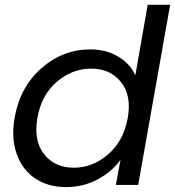

<svg xmlns="http://www.w3.org/2000/svg" viewBox="-20 -760 719 789"><path d="M40 -275.9Q62 -401.9 150.1 -479.5Q238.3 -557.1 352.1 -557.1Q415.5 -557.1 465.3 -527.6Q515.1 -498 536.1 -450.2L586.9 -740.2H679.2L547.9 0H456.1L475.1 -103Q439.9 -54.2 381.1 -22.7Q322.3 8.8 251 8.8Q177.7 8.8 124.8 -26.6Q71.8 -62 48.6 -127.4Q25.4 -192.9 40 -275.9ZM504.9 -274.9Q521.5 -367.2 477.3 -422.6Q433.1 -478 355 -478Q276.4 -478 213.1 -423.6Q149.9 -369.1 133.8 -275.9Q117.2 -182.1 161.1 -126.5Q205.1 -70.8 283.2 -70.8Q361.3 -70.8 424.8 -126.2Q488.3 -181.6 504.9 -274.9Z"/></svg>

Font: Poppins
Style: Italic
Weight: 400
Italic angle: -10°
Designer: Ninad Kale (Devanagari), Jonny Pinhorn (Latin)
Foundry: Indian Type Foundry
Version: Version 3.200;PS 1.000;hotconv 16.6.54;makeotf.lib2.5.65590